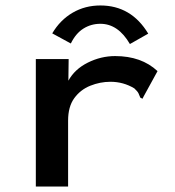

<svg xmlns="http://www.w3.org/2000/svg" viewBox="-20 -681 640 702"><path d="M111 -465H231L230 -386Q253 -428 301 -452Q349 -476 401 -476Q497 -476 556 -421L505 -328L501 -320L493 -324Q490 -332 486.5 -339.5Q483 -347 471 -358Q431 -382 384 -382Q346 -382 310 -367.5Q274 -353 251.5 -322Q229 -291 229 -240V1H111ZM239 -522 171 -559Q200 -608 245.5 -634.5Q291 -661 347 -661Q460 -661 522 -558L455 -520Q412 -594 347 -594Q313 -594 285 -576.5Q257 -559 239 -522Z"/></svg>

Font: Inconsolata Expanded Bold
Style: Regular
Weight: 700
Width: 7
Monospace: yes
Designer: Raph Levien, Cyreal, Brenton Simpson
Foundry: Raph Levien, Cyreal, Google
Version: Version 3.001; ttfautohint (v1.8.2.53-6de2)